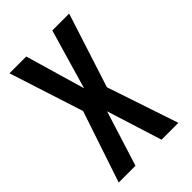

<svg xmlns="http://www.w3.org/2000/svg" viewBox="-210 -785 870 870"><g transform="rotate(-45 225.0 -350.0)"><path d="M128 0H20.5L135.5 -343L20.5 -700H128L211.5 -413L295 -700H403L288 -343L403 0H295L211.5 -265.5Z"/></g></svg>

Font: League Mono Condensed Medium
Style: Regular
Weight: 500
Width: 1
Designer: Tyler Finck
Foundry: The League of Moveable Type / Tyler Finck
Version: Version 2.210